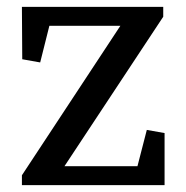

<svg xmlns="http://www.w3.org/2000/svg" viewBox="-20 -540 542 560"><path d="M97.2 -357.9 44.9 -367.2 43.9 -520H456.1V-491.2L168 -55.2H380.9L408.2 -161.1L460 -151.9V0H43.9V-28.8L331.1 -464.8H124Z"/></svg>

Font: Brawler
Style: Regular
Weight: 400
Version: Version 1.000